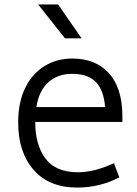

<svg xmlns="http://www.w3.org/2000/svg" viewBox="-20 -829 618 866"><path d="M62 0ZM139 -277Q139 -176 185 -114Q231 -52 332 -52Q405 -52 494 -93L518 -29Q430 17 328 17Q201 17 131.5 -63Q62 -143 62 -276Q62 -368 94 -433Q126 -498 181.5 -531.5Q237 -565 306 -565Q411 -565 471 -499Q531 -433 532 -308V-279H139ZM144 -346H454Q448 -423 412 -459.5Q376 -496 306 -496Q241 -496 198.5 -458.5Q156 -421 144 -346ZM152 -809H242L348 -656H273Z"/></svg>

Font: Biryani Light
Style: Regular
Weight: 300
Designer: Dan Reynolds and Mathieu Réguer
Foundry: Dan Reynolds and Mathieu Réguer
Version: Version 1.004; ttfautohint (v1.1) -l 5 -r 5 -G 72 -x 0 -D la